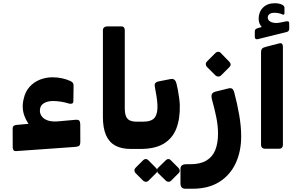

<svg xmlns="http://www.w3.org/2000/svg" viewBox="-20 -913 1854 1185"><path d="M79.8 19.6Q69.4 20.6 64.1 14.6Q58.9 8.5 58.5 -1.9L58.1 -119.9Q58.1 -130.7 64.4 -135.8Q70.8 -140.9 80.9 -141.9L191.4 -152L190 -112.6Q149.5 -146.1 130.9 -197.1Q112.3 -248.1 126 -302Q135.4 -346.5 161.7 -376.2Q188 -406 225.5 -421Q263 -436 304.4 -436Q333.7 -436 363.7 -429.6Q393.6 -423.1 415.6 -412.4Q426.2 -407.1 430.2 -400.7Q434.1 -394.4 434.1 -385.1L432.9 -292.3Q432.9 -277 424.8 -273.9Q416.7 -270.9 405 -273.9Q383 -281.1 356.6 -285.4Q330.2 -289.6 307 -289.6Q272.9 -289.6 249.6 -275.2Q226.2 -260.7 226.2 -229.7Q226.2 -210.7 238.4 -194.3Q250.5 -177.9 275.7 -169.3Q301 -160.7 339.4 -164.1L446.1 -173.7Q463.9 -175 469.4 -168.2Q475 -161.5 475.4 -145L475.7 -39.4Q475.7 -19.8 469.3 -13.9Q462.9 -8 445.1 -6.4Z M840.1 6.2H785.9Q730.4 6.2 692.2 -14.1Q654 -34.4 634.6 -78.3Q615.1 -122.1 615.1 -191.3V-726.2Q615.1 -737.2 622.4 -743.6Q629.6 -750 641.1 -750H729Q740.1 -750 745.1 -743.5Q750.1 -737 750.1 -727V-246.9Q750.1 -212.7 758.1 -194.3Q766.1 -175.9 783.2 -168.9Q800.2 -161.9 827 -161.9H855.1Q870.1 -161.9 870.1 -146.9V-23.8Q870.1 6.2 840.1 6.2Z M840 6.2Q833 6.2 829 1.5Q825 -3.3 825 -10.3V-133.4Q825 -161.9 855 -161.9H861.5Q916.6 -161.9 935.6 -188.2Q954.6 -214.5 951.6 -266.6Q950.5 -293.5 945.3 -322.6Q940 -351.7 935.9 -376Q932.5 -394.5 939.6 -401.4Q946.6 -408.2 957.2 -410.2L1033 -425.2Q1048.9 -428.2 1057.5 -419.8Q1066.1 -411.4 1069.4 -396.6Q1073.4 -381.9 1077.7 -358.4Q1082 -335 1085.5 -310Q1089 -285 1089.7 -265.4Q1092 -180.5 1068.1 -119.2Q1044.2 -58 988.6 -25.2Q933 7.5 840 6.2ZM895 203.7Q889.1 209.6 880 209.1Q870.9 208.6 864 202.7L815.8 154.5Q809.9 148 809.6 139Q809.3 130 815.8 123.5L864 75.3Q870.9 68.4 879.8 68.4Q888.8 68.4 895 75.3L942.6 123.5Q949.5 130 950 139.3Q950.5 148.6 943.6 155.5ZM1034.5 203.7Q1028.6 209.6 1019.8 209.1Q1011 208.6 1004.1 202.7L954.9 154.5Q949 148 948.7 138.7Q948.4 129.4 954.9 123.5L1004.1 75.3Q1011 68.4 1019.3 68.4Q1027.6 68.4 1033.5 75.3L1081.7 123.5Q1088.6 130 1089.1 139.3Q1089.6 148.6 1082.7 155.5Z M1124.5 251.9Q1108.2 251.9 1101.1 243.2Q1093.9 234.6 1093.9 220.5V128.8Q1093.9 114.4 1103.1 107.5Q1112.4 100.6 1128.4 100.6H1153.4Q1216.5 100.6 1254.4 77.6Q1292.4 54.5 1309 12.3Q1325.6 -29.9 1325.6 -88.1Q1325.6 -137 1314.6 -191Q1303.5 -245 1287.6 -301.1Q1283 -324 1288.6 -333.6Q1294.1 -343.2 1311.5 -347.9L1388.7 -367Q1404.4 -371.2 1413.1 -365.3Q1421.7 -359.4 1426.7 -338.6Q1443.5 -276.1 1456 -205.5Q1468.5 -134.9 1468.5 -70.9Q1468.5 21.8 1434.4 94.8Q1400.4 167.7 1333.4 209.8Q1266.5 251.9 1168.6 251.9ZM1343.4 -446.5Q1336.9 -440 1326.8 -440.5Q1316.7 -441 1309.9 -447.5L1257.3 -500.1Q1250.1 -507.6 1250.1 -517.1Q1250.1 -526.5 1257.3 -533.6L1309.9 -586.2Q1316.7 -593.1 1326.3 -593.4Q1335.9 -593.7 1342.4 -586.2L1393.7 -533.6Q1412 -515.1 1396 -499.1Z M1614.1 5Q1604.1 5 1597.6 -1.5Q1591.1 -8 1591.1 -18V-587.8Q1591.1 -605.6 1597.5 -612.7Q1603.9 -619.7 1621 -623.9L1701.7 -644.9Q1716 -648.7 1721.1 -642.2Q1726.1 -635.6 1726.1 -626.4V-18Q1726.1 -8 1720.1 -1.5Q1714.1 5 1703.1 5ZM1570.9 -671.2Q1561.2 -669.2 1556.9 -673.7Q1552.6 -678.1 1552.6 -685.5V-716.6Q1552.6 -727.7 1556.9 -732.1Q1561.2 -736.4 1569.4 -738.7L1595.4 -746.5Q1587.2 -755.1 1581.8 -768.1Q1576.4 -781.1 1576.4 -797.1Q1576.4 -838.9 1603.1 -866Q1629.7 -893.1 1676.6 -893.1Q1690.2 -893.1 1702.9 -890.3Q1715.5 -887.5 1723.1 -882.9Q1735.7 -875.9 1735.7 -865.2V-832.1Q1735.7 -819.1 1724.1 -823.5Q1712.5 -829.1 1699.4 -831.6Q1686.2 -834.1 1673.6 -834.1Q1653.6 -834.1 1643.1 -825.9Q1632.6 -817.6 1632.6 -804.7Q1632.6 -785.2 1655.2 -776.2Q1677.9 -767.1 1711.7 -774.2L1745.4 -781Q1756.4 -783.4 1760.7 -780.2Q1765 -777 1765 -767.4V-735.5Q1765 -720.2 1751.4 -716.2Z"/></svg>

Font: Rubik Light
Style: Italic
Weight: 300
Italic angle: -12°
Designer: Hubert and Fischer
Foundry: Hubert and Fischer
Version: Version 2.300;gftools[0.9.30]